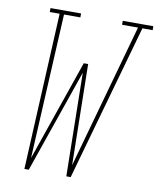

<svg xmlns="http://www.w3.org/2000/svg" viewBox="-83 -800 715 866"><g transform="rotate(10 274.5 -367.5)"><path d="M88 0 123 -717H78V-735H218V-717H143L109 -54L269 -516H289L297 -54L482 -717H409V-735H549V-717H502L300 0H280L272 -473L108 0Z"/></g></svg>

Font: Iosevka Slab Thin Oblique
Style: Regular
Weight: 100
Italic angle: -9°
Monospace: yes
Designer: Belleve Invis
Foundry: Belleve Invis
Version: Version 11.1.0; ttfautohint (v1.8.3)